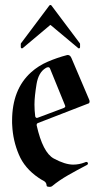

<svg xmlns="http://www.w3.org/2000/svg" viewBox="-20 -726 402 767"><path d="M299.8 -538.1Q299.8 -534.2 297.4 -533.2Q296.9 -532.7 295.4 -532.7Q293.5 -532.7 292 -534.2L184.6 -624Q183.1 -626 181.2 -626Q179.7 -626 178.2 -624L71.3 -534.2Q69.3 -532.7 67.4 -532.7Q66.4 -532.7 65.9 -533.2Q63 -534.2 63 -538.1V-550.3Q63 -552.2 64 -553.2L177.2 -704.1Q179.2 -706.1 181.6 -706.1Q183.6 -706.1 185.5 -704.1L298.8 -553.2Q299.8 -552.2 299.8 -550.3ZM166 13.7Q165.5 2.4 153.8 -3.9Q143.1 -9.3 134.3 -15.6Q78.1 -53.7 55.2 -108.9Q31.7 -164.1 28.8 -225.1Q28.3 -230 28.3 -234.4Q28.3 -238.8 28.3 -243.7Q28.3 -368.7 104 -437Q133.3 -463.4 170.7 -479.5Q208 -495.6 247.6 -505.9Q249 -506.3 251 -506.3Q260.3 -506.3 265.6 -493.7L335.9 -328.6Q337.9 -324.2 337.9 -320.3Q337.9 -314.5 332.5 -312H331.5L131.3 -234.4Q126.5 -232.4 126.5 -227.1V-226.1V-225.6V-225.1Q150.9 -116.7 194.8 -92.8Q239.7 -68.4 272.5 -68.4Q295.9 -68.4 318.4 -77.1Q322.3 -79.1 325.2 -79.1Q329.1 -79.1 330.3 -76.4Q331.5 -73.7 331.5 -72.3Q331.5 -69.3 327.1 -66.9Q287.6 -46.4 251.7 -25.9Q215.8 -5.4 187.5 18.1Q183.6 20.5 178.7 20.5Q176.8 20.5 171.4 19.8Q166 19 166 13.7ZM120.6 -262.2Q121.1 -258.3 123.3 -256.6Q125.5 -254.9 127.4 -254.9Q128.4 -254.9 131.3 -255.9L235.4 -294.9Q240.7 -297.4 240.7 -301.3Q240.7 -302.2 239.7 -305.2L180.2 -451.2Q178.2 -457.5 172.4 -457.5Q167.5 -457.5 162.6 -454.1Q133.8 -437 126 -390.1Q122.1 -366.2 119.9 -345.7Q117.7 -325.2 117.7 -308.1Q117.7 -285.2 120.6 -262.2Z"/></svg>

Font: UnifrakturMaguntia sl
Style: Regular
Weight: 400
Designer: j. 'mach' wust, based on a font by Peter Wiegel, original typeface by Carl Albert Fahrenwaldt 1901
Version: Version 2010-11-24